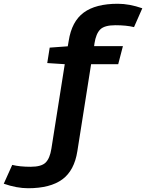

<svg xmlns="http://www.w3.org/2000/svg" viewBox="-79 -757 776 1020"><path d="M547 -737Q608 -737 677 -713L633 -613Q592 -623 534 -623Q476 -623 453.5 -600.5Q431 -578 423 -527L421 -512H574L549 -416H405L332 46Q316 149 252 196Q188 243 70 243Q10 243 -59 219L-14 119Q26 129 83.5 129Q141 129 163.5 106.5Q186 84 194 33L265 -416L172 -422L185 -504L281 -511L286 -540Q302 -643 365.5 -690Q429 -737 547 -737Z"/></svg>

Font: Rambla
Style: Bold Italic
Weight: 700
Italic angle: -12°
Designer: Martin Sommaruga
Foundry: Martin Sommaruga
Version: Version 1.001